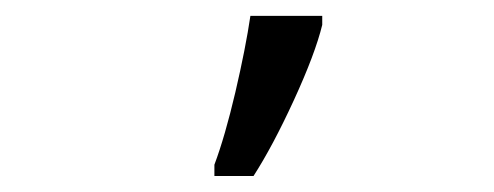

<svg xmlns="http://www.w3.org/2000/svg" viewBox="-20 -826 617 240"><path d="M248 -620.1Q261.2 -655.3 274.2 -710.7Q287.1 -766.1 293 -806.2H382.8V-794.9Q374 -758.8 347.4 -700.9Q320.8 -643.1 296.9 -606H248Z"/></svg>

Font: Sahel FD
Style: FD
Weight: 400
Foundry: Saber Rastikerdar (saber.rastikerdar@gmail.com)
Version: Version 3.3.1